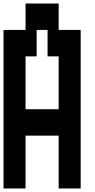

<svg xmlns="http://www.w3.org/2000/svg" viewBox="-20 -1050 540 1090"><path d="M0 20V-880H125V-1030H313V-880H438V20H313V-280H125V20ZM125 -430H313V-730H250V-880H188V-730H125Z"/></svg>

Font: 2P VHS
Style: Regular
Weight: 400
Designer: CodeMan38
Foundry: CodeMan38
Version: Version 3.000